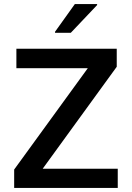

<svg xmlns="http://www.w3.org/2000/svg" viewBox="-20 -929 650 949"><path d="M252 -772V-767H330L460 -904V-909H350ZM50 -91V0H562V-95H191L557 -599V-688H61V-592H414Z"/></svg>

Font: Saira UNSAM Medium
Style: Regular
Weight: 500
Designer: Hector Gatti with collaboration of the Omnibus-Type team
Foundry: Omnibus-Type
Version: Version 0.072;PS 000.072;hotconv 1.0.88;makeotf.lib2.5.64775